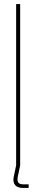

<svg xmlns="http://www.w3.org/2000/svg" viewBox="-20 -820 180 952"><path d="M60 0V-800H80V0ZM122 112H95Q66.5 112 54.8 97.5Q43 83 48 57L60 0H80L68 57Q64.5 75.5 70.8 84.8Q77 94 95 94H122Z"/></svg>

Font: Big Shoulders Thin
Style: Regular
Weight: 100
Designer: Patric King
Foundry: XO Type Co
Version: Version 2.002